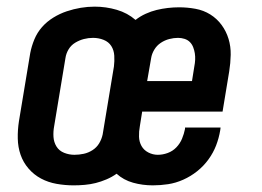

<svg xmlns="http://www.w3.org/2000/svg" viewBox="-20 -550 790 578"><path d="M202 8Q176 8 150.5 3.5Q125 -1 103.5 -12.5Q82 -24 66 -42.5Q50 -61 42 -84Q34 -107 33.5 -133Q33 -159 37 -185L71 -390Q75 -411 83.5 -431.5Q92 -452 106.5 -468.5Q121 -485 140.5 -497Q160 -509 181 -516Q202 -523 223 -526.5Q244 -530 265 -530Q299 -530 331.5 -520.5Q364 -511 388 -490Q402 -501 418.5 -508.5Q435 -516 451.5 -520Q468 -524 485 -526Q502 -528 519 -528Q544 -528 568.5 -523.5Q593 -519 613 -506.5Q633 -494 647 -475Q661 -456 668 -433Q675 -410 674.5 -385Q674 -360 670 -335L650 -214H408L401 -170Q398 -154 398.5 -138.5Q399 -123 406 -110.5Q413 -98 426.5 -91Q440 -84 455 -84Q470 -84 485 -89.5Q500 -95 511 -106.5Q522 -118 528 -132.5Q534 -147 537 -162Q537 -163 537 -164Q537 -165 537 -166H644Q644 -164 643.5 -162Q643 -160 643 -158Q639 -134 630.5 -112Q622 -90 607.5 -70Q593 -50 573.5 -34.5Q554 -19 531.5 -9Q509 1 486 4.5Q463 8 440 8Q409 8 380.5 0Q352 -8 331 -27Q317 -17 300.5 -10Q284 -3 268 1Q252 5 235 6.5Q218 8 202 8ZM423 -306H558L565 -350Q567 -360 567.5 -370Q568 -380 566.5 -389.5Q565 -399 561.5 -408Q558 -417 551.5 -423.5Q545 -430 535.5 -433Q526 -436 516 -436Q503 -436 489.5 -432.5Q476 -429 464 -421Q452 -413 444.5 -400.5Q437 -388 435 -375ZM204 -84Q218 -84 232 -87Q246 -90 258.5 -98Q271 -106 278.5 -118.5Q286 -131 289 -145L323 -350Q325 -366 324 -382.5Q323 -399 315 -411.5Q307 -424 292 -430Q277 -436 260 -436Q246 -436 232.5 -432.5Q219 -429 206.5 -421.5Q194 -414 186.5 -401.5Q179 -389 177 -375L143 -170Q140 -154 141 -138Q142 -122 150 -109Q158 -96 173 -90Q188 -84 204 -84Z"/></svg>

Font: Iosevka Etoile SmBdObl
Style: Regular
Weight: 600
Italic angle: -9°
Designer: Belleve Invis
Foundry: Belleve Invis
Version: Version 15.5.2; ttfautohint (v1.8.4)